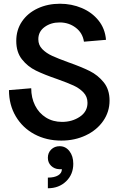

<svg xmlns="http://www.w3.org/2000/svg" viewBox="-20 -736 644 1027"><path d="M28 -254 147 -264Q147 -213 167.5 -172Q188 -131 225.5 -107.5Q263 -84 312 -84Q366 -84 407 -111.5Q448 -139 448 -186Q448 -219 426.5 -241.5Q405 -264 373.5 -278.5Q342 -293 286 -313Q216 -337 172 -358.5Q128 -380 97.5 -418.5Q67 -457 67 -517Q67 -576 97.5 -621Q128 -666 181.5 -691Q235 -716 301 -716Q363 -716 417.5 -693Q472 -670 507 -626.5Q542 -583 547 -523L429 -513Q422 -560 385 -588Q348 -616 299 -616Q252 -616 218.5 -591.5Q185 -567 185 -526Q185 -495 206 -473.5Q227 -452 258.5 -437.5Q290 -423 345 -403Q416 -378 460 -356Q504 -334 535 -295.5Q566 -257 566 -198Q566 -138 532 -89Q498 -40 439 -12Q380 16 308 16Q228 16 164.5 -18Q101 -52 64.5 -113.5Q28 -175 28 -254ZM311 169H297Q271 168 253.5 151Q236 134 236 108Q236 81 254 63.5Q272 46 299 46Q331 46 351.5 72.5Q372 99 372 140Q372 197 333.5 234Q295 271 236 271V214Q271 214 291 202Q311 190 311 169Z"/></svg>

Font: MedMera Sans Semibold
Style: Regular
Weight: 600
Designer: Kasper Nordkvist
Foundry: UNCUT.wtf
Version: Version 1.300